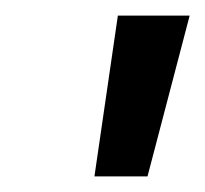

<svg xmlns="http://www.w3.org/2000/svg" viewBox="-20 -775 263 246"><path d="M101 -549 131 -755H223L169 -549Z"/></svg>

Font: DM Sans 18pt Medium
Style: Italic
Weight: 500
Italic angle: -10°
Designer: Colophon Foundry, Jonny Pinhorn
Foundry: Colophon Foundry
Version: Version 4.004;gftools[0.9.30]